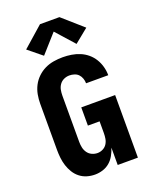

<svg xmlns="http://www.w3.org/2000/svg" viewBox="-177 -1081 954 1188"><g transform="rotate(-20 300.0 -487.5)"><path d="M239 8Q212 8 186.5 0.5Q161 -7 140 -23.5Q119 -40 105 -63Q91 -86 83 -111Q75 -136 72 -162.5Q69 -189 69 -215V-520Q69 -550 74.5 -580Q80 -610 94 -637Q108 -664 130.5 -685.5Q153 -707 180 -720Q207 -733 237 -738Q267 -743 298 -743Q326 -743 354.5 -738.5Q383 -734 409.5 -723Q436 -712 458 -693.5Q480 -675 495 -650.5Q510 -626 517.5 -598Q525 -570 525 -542H379Q379 -558 373.5 -574Q368 -590 357 -601.5Q346 -613 330 -618Q314 -623 298 -623Q279 -623 261.5 -615Q244 -607 233 -591.5Q222 -576 218.5 -557.5Q215 -539 215 -520V-215Q215 -196 219 -177.5Q223 -159 234 -143.5Q245 -128 262.5 -120Q280 -112 299 -112Q317 -112 334 -120.5Q351 -129 361 -144.5Q371 -160 374 -178.5Q377 -197 377 -215V-292H300V-412H523V0H390V-114Q382 -89 369 -65.5Q356 -42 336 -25Q316 -8 290.5 0Q265 8 239 8ZM193 -791 102 -865 236 -983H364L498 -865L407 -791L300 -911Z"/></g></svg>

Font: Iosevka Custom Heavy Extended
Style: Regular
Weight: 900
Width: 7
Monospace: yes
Designer: Belleve Invis
Foundry: Belleve Invis
Version: Version 11.2.4; ttfautohint (v1.8.4)